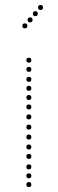

<svg xmlns="http://www.w3.org/2000/svg" viewBox="-20 -752 234 772"><path d="M80 -638Q70 -638 70 -648Q70 -658 80 -658Q90 -658 90 -648Q90 -638 80 -638ZM101 -662Q91 -662 91 -672Q91 -682 101 -682Q111 -682 111 -672Q111 -662 101 -662ZM122 -687Q112 -687 112 -697Q112 -707 122 -707Q132 -707 132 -697Q132 -687 122 -687ZM143 -712Q133 -712 133 -722Q133 -732 143 -732Q153 -732 153 -722Q153 -712 143 -712ZM96 -231Q86 -231 86 -241Q86 -251 96 -251Q106 -251 106 -241Q106 -231 96 -231ZM96 -191Q86 -191 86 -201Q86 -211 96 -211Q106 -211 106 -201Q106 -191 96 -191ZM96 -151Q86 -151 86 -161Q86 -171 96 -171Q106 -171 106 -161Q106 -151 96 -151ZM96 -113Q86 -113 86 -123Q86 -133 96 -133Q106 -133 106 -123Q106 -113 96 -113ZM96 -71Q86 -71 86 -81Q86 -91 96 -91Q106 -91 106 -81Q106 -71 96 -71ZM96 -35Q86 -35 86 -45Q86 -55 96 -55Q106 -55 106 -45Q106 -35 96 -35ZM96 0Q86 0 86 -10Q86 -20 96 -20Q106 -20 106 -10Q106 0 96 0ZM96 -500Q86 -500 86 -510Q86 -520 96 -520Q106 -520 106 -510Q106 -500 96 -500ZM96 -387Q86 -387 86 -397Q86 -407 96 -407Q106 -407 106 -397Q106 -387 96 -387ZM96 -350Q86 -350 86 -360Q86 -370 96 -370Q106 -370 106 -360Q106 -350 96 -350ZM96 -312Q86 -312 86 -322Q86 -332 96 -332Q106 -332 106 -322Q106 -312 96 -312ZM96 -272Q86 -272 86 -282Q86 -292 96 -292Q106 -292 106 -282Q106 -272 96 -272ZM96 -423Q86 -423 86 -433Q86 -443 96 -443Q106 -443 106 -433Q106 -423 96 -423ZM96 -463Q86 -463 86 -473Q86 -483 96 -483Q106 -483 106 -473Q106 -463 96 -463Z"/></svg>

Font: Raleway Dots
Style: Regular
Weight: 400
Designer: Matt McInerney, Pablo Impallari, Rodrigo Fuenzalida, Brenda Gallo
Foundry: Matt McInerney, Pablo Impallari, Rodrigo Fuenzalida, Brenda Gallo
Version: Version 1.000